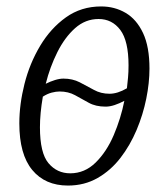

<svg xmlns="http://www.w3.org/2000/svg" viewBox="-20 -566 515 596"><path d="M191 10Q120 10 80 -38.5Q40 -87 40 -183Q40 -242 56 -305.5Q72 -369 104.5 -423.5Q137 -478 184.5 -512Q232 -546 294 -546Q336 -546 370 -526Q404 -506 424 -463.5Q444 -421 444 -353Q444 -309 434 -259.5Q424 -210 404 -162.5Q384 -115 354 -76Q324 -37 283 -13.5Q242 10 191 10ZM320 -275Q345 -275 374 -292Q376 -310 377.5 -326Q379 -342 379 -363Q379 -439 353.5 -473Q328 -507 286 -507Q245 -507 213 -478.5Q181 -450 158 -404Q135 -358 122 -306Q136 -313 150.5 -317.5Q165 -322 177 -322Q205 -322 227.5 -310.5Q250 -299 271.5 -287Q293 -275 320 -275ZM198 -28Q243 -28 277 -61.5Q311 -95 333 -146.5Q355 -198 366 -253Q351 -245 336 -240Q321 -235 308 -235Q277 -235 255.5 -247Q234 -259 213 -270.5Q192 -282 165 -282Q154 -282 140.5 -278.5Q127 -275 113 -266Q104 -214 104 -171Q104 -91 130.5 -59.5Q157 -28 198 -28Z"/></svg>

Font: Noto Serif Condensed Light
Style: Italic
Weight: 300
Width: 3
Italic angle: -12°
Designer: Monotype Design Team
Foundry: Monotype Imaging Inc.
Version: Version 2.014; ttfautohint (v1.8.4.7-5d5b)